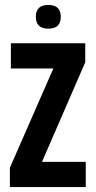

<svg xmlns="http://www.w3.org/2000/svg" viewBox="-20 -757 388 777"><path d="M175.5 -641Q125 -641 125 -689Q125 -737 175.5 -737Q226 -737 226 -689Q226 -641 175.5 -641ZM24 -582H325V-505L150 -102H327V0H20V-78L196 -480H24Z"/></svg>

Font: Khand Semibold
Style: Regular
Weight: 600
Designer: Devanagari: Sanchit Sawaria, Jyotish Sonowal; Latin: Satya Rajpurohit
Foundry: Indian Type Foundry
Version: Version 1.100;PS 1.0;hotconv 1.0.78;makeotf.lib2.5.61930; tt